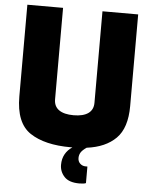

<svg xmlns="http://www.w3.org/2000/svg" viewBox="-61 -793 815 1039"><g transform="rotate(5 346.0 -273.5)"><path d="M647 -743V-245Q647 -126 590.5 -69.5Q534 -13 432 0Q410 15 401.5 28.5Q393 42 393 59Q393 78 405.5 89.5Q418 101 435 101H445V191Q435 196 409 196Q353 196 327.5 168.5Q302 141 302 104Q302 71 316 46Q330 21 355 5H346Q204 5 124.5 -48Q45 -101 45 -245V-743H239V-246Q239 -208 266.5 -188.5Q294 -169 346 -169Q398 -169 425.5 -188.5Q453 -208 453 -246V-743Z"/></g></svg>

Font: Exo Black
Style: Regular
Weight: 900
Designer: Natanael Gama
Foundry: Natanael Gama
Version: Version 1.500; ttfautohint (v1.6)